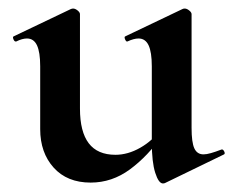

<svg xmlns="http://www.w3.org/2000/svg" viewBox="-20 -415 546 449"><path d="M192 12Q137 12 105.5 -23Q74 -58 74 -113V-260Q74 -293 66.5 -309Q59 -325 43 -325Q32 -325 18 -318Q14 -317 11.5 -323Q9 -329 12 -330L146 -394Q149 -395 151 -395Q156 -395 161.5 -390.5Q167 -386 167 -382V-161Q167 -107 187.5 -80Q208 -53 250 -53Q279 -53 308 -69.5Q337 -86 354 -111L360 -99Q326 -50 284 -19Q242 12 192 12ZM428 -382V-116Q428 -82 434.5 -68Q441 -54 456 -54Q463 -54 473.5 -57Q484 -60 497 -65Q501 -67 504 -61.5Q507 -56 504 -54L366 13Q364 14 361 14Q351 14 343 -11Q335 -36 335 -82V-260Q335 -293 327.5 -309Q320 -325 304 -325Q293 -325 278 -318Q275 -317 272.5 -323Q270 -329 273 -330L407 -394Q409 -395 412 -395Q417 -395 422.5 -390.5Q428 -386 428 -382Z"/></svg>

Font: Cormorant Garamond Light
Style: Bold
Weight: 700
Version: Version 4.001